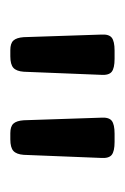

<svg xmlns="http://www.w3.org/2000/svg" viewBox="45 -782 242 372"><g transform="rotate(90 166.0 -596.0)"><path d="M52 -521 47 -671Q46 -686 53 -691.5Q60 -697 78 -697H94Q112 -697 119 -691.5Q126 -686 125 -671L119 -521Q118 -507 111.5 -501Q105 -495 89 -495H77Q64 -495 58.5 -501Q53 -507 52 -521ZM213 -521 208 -671Q207 -686 214 -691.5Q221 -697 239 -697H255Q273 -697 280 -691.5Q287 -686 286 -671L280 -521Q279 -507 272.5 -501Q266 -495 250 -495H238Q225 -495 219.5 -501Q214 -507 213 -521Z"/></g></svg>

Font: Mitr Light
Style: Regular
Weight: 300
Designer: Thanarat Vachiruckul
Foundry: Cadson Demak
Version: Version 1.003